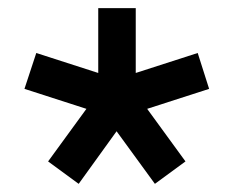

<svg xmlns="http://www.w3.org/2000/svg" viewBox="-20 -733 573 471"><path d="M173 -282 98 -337 192 -466 40 -515 69 -603 221 -554V-713H313V-554L465 -603L493 -515L341 -466L435 -337L360 -282L266 -411Z"/></svg>

Font: Zen Dots
Style: Regular
Weight: 400
Designer: Yoshimichi Ohira
Foundry: A-1 Corp ZenFonts
Version: Version 1.000; ttfautohint (v1.8.3)